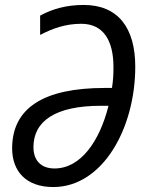

<svg xmlns="http://www.w3.org/2000/svg" viewBox="-20 -745 590 775"><path d="M195 10C395 10 526 -228 526 -476C526 -632 457 -725 318 -725C248 -725 192 -709 142 -682V-604C192 -630 244 -649 308 -649C397 -649 438 -582 438 -474C438 -445 437 -423 432 -390H403C156 -390 29 -309 29 -146C29 -55 84 10 195 10ZM200 -65C144 -65 115 -99 115 -151C115 -256 203 -318 387 -318H418C382 -175 306 -65 200 -65Z"/></svg>

Font: Noto Sans Display SemiCondensed
Style: Italic
Weight: 400
Width: 4
Italic angle: -12°
Designer: Monotype Design Team
Foundry: Monotype Imaging Inc.
Version: Version 1.900